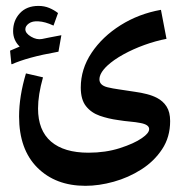

<svg xmlns="http://www.w3.org/2000/svg" viewBox="-20 -426 637 643"><path d="M266.1 196.3Q166 196.3 105 135.3Q43.9 74.2 43.9 -36.1Q43.9 -103.5 66.9 -180.2L124 -167Q107.4 -108.4 107.4 -62.5Q107.4 10.7 150.9 48.1Q194.3 85.4 276.4 85.4Q333.5 85.4 381.3 70.1Q429.2 54.7 455.1 36.6Q479.5 20 479.5 6.3Q479.5 -8.8 449.7 -14.2Q435.1 -17.1 415.8 -18.8Q396.5 -20.5 375.5 -23.9Q342.8 -28.3 314.2 -38.3Q285.6 -48.3 268.1 -70.3Q250.5 -92.3 250.5 -132.8Q250.5 -194.8 286.6 -249Q322.8 -303.2 383.8 -341.6Q444.8 -379.9 519 -393.1L537.6 -295.9Q501.5 -289.1 463.6 -275.4Q425.8 -261.7 393.1 -243.7Q360.4 -225.6 339.4 -206.1Q313 -181.2 313 -160.2Q313 -140.6 339.8 -133.8Q358.4 -129.4 376.2 -127Q394 -124.5 431.2 -118.7Q453.1 -115.7 471.9 -110.8Q490.7 -106 505.9 -98.1Q526.4 -87.4 538.1 -68.8Q549.8 -50.3 549.8 -20.5Q549.8 33.2 522.9 73.7Q496.1 114.3 453.1 141.6Q410.2 168.9 360.8 182.6Q311.5 196.3 266.1 196.3ZM20 -210.9 18.1 -211.4 13.7 -256.3 45.9 -270Q23.9 -291.5 23.9 -321.8Q23.9 -357.4 46.6 -381.8Q69.3 -406.2 108.9 -406.2Q128.4 -406.2 144.8 -399.4Q161.1 -392.6 174.3 -382.3L159.2 -340.3Q130.9 -353.5 108.9 -354.5Q88.4 -356 76.7 -347.4Q64.9 -338.9 64.9 -328.1Q64.9 -314.5 84 -303.2Q103 -292 120.6 -295.4Q127.9 -296.9 144.5 -300.3Q161.1 -303.7 185.5 -308.1L175.8 -252.9Q121.1 -243.2 83 -232.7Q44.9 -222.2 20 -210.9Z"/></svg>

Font: Markazi Text SemiBold
Style: Regular
Weight: 600
Designer: Borna Izadpanah (Arabic designer), Fiona Ross (Arabic design director) and Florian Runge (Latin designer)
Foundry: Borna Izadpanah and Florian Runge
Version: Version 1.001; ttfautohint (v1.8.3)